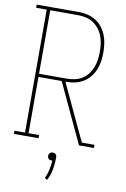

<svg xmlns="http://www.w3.org/2000/svg" viewBox="-102 -794 705 1075"><g transform="rotate(10 250.0 -257.0)"><path d="M17 0V-18H77V-717H17V-735H256Q281 -735 305.5 -729.5Q330 -724 351.5 -711Q373 -698 389 -678Q405 -658 414.5 -634.5Q424 -611 427.5 -586Q431 -561 431 -536Q431 -511 427.5 -486Q424 -461 414.5 -438Q405 -415 389 -395Q373 -375 351.5 -362Q330 -349 305.5 -343.5Q281 -338 256 -338H250L400 -18H472V0H387L229 -338H97V-18H157V0ZM256 -356Q278 -356 300.5 -361Q323 -366 342 -378Q361 -390 375 -408.5Q389 -427 397 -448Q405 -469 408 -491.5Q411 -514 411 -536Q411 -559 408 -581.5Q405 -604 397 -625Q389 -646 375 -664Q361 -682 342 -694.5Q323 -707 300.5 -712Q278 -717 256 -717H97V-356ZM245 221 230 213Q242 189 247.5 163Q253 137 255 110Q253 110 252 110Q251 110 250 110Q245 110 241 109Q237 108 233.5 104.5Q230 101 228.5 96.5Q227 92 227 88Q227 83 228.5 79Q230 75 233.5 71.5Q237 68 241 66.5Q245 65 250 65Q255 65 259 66.5Q263 68 266.5 71.5Q270 75 271.5 79Q273 83 273 88Q273 122 267 156Q261 190 245 221Z"/></g></svg>

Font: Iosevka Slab Thin
Style: Regular
Weight: 100
Monospace: yes
Designer: Belleve Invis
Foundry: Belleve Invis
Version: Version 11.1.0; ttfautohint (v1.8.3)